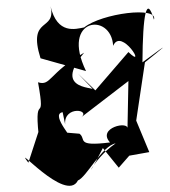

<svg xmlns="http://www.w3.org/2000/svg" viewBox="-20 -552 545 616"><path d="M459 -64 417 -165 445 -352C491 -389 550 -436 437 -352C438 -506 450 -570 474 -489C488 -533 306 -509 250 -464C223 -459 164 -440 142 -532C162 -449 67 -502 110 -365L256 -324C173 -495 337 -514 343 -405C369 -466 454 -325 392 -385L286 -262L230 -316L282 -262C299 -275 143 -256 250 -383C135 -317 144 -275 102 -288C130 -132 83 -283 108 -85C116 -184 117 -168 71 -30C16 -103 192 103 230 27C258 16 307 -84 351 -92C270 -37 242 60 310 -77L361 -14C447 -112 445 -106 358 -46ZM189 -153C184 -215 278 -200 237 -173L392 -292L389 -138C395 -166 290 -142 333 -95C221 -81 258 -106 235 -123L187 -127C236 -86 136 -185 181 -192Z"/></svg>

Font: Asimov Silicon
Style: Regular
Weight: 400
Designer: Google
Version: Version 2.000980; 2014